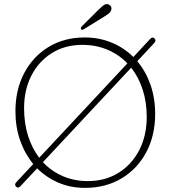

<svg xmlns="http://www.w3.org/2000/svg" viewBox="-20 -896 829 933"><path d="M58 11Q48 1 60 -11.5L141.5 -99Q101 -148 78 -213.2Q55 -278.5 55 -355Q55 -460.5 98 -541.5Q141 -622.5 216.8 -668.2Q292.5 -714 391 -714Q462 -714 522.5 -689Q583 -664 628 -619L709.5 -706.5Q721 -719 731 -709Q741 -699 729 -686.5L647 -598.5Q688 -550 711 -484.8Q734 -419.5 734 -343Q734 -237 690.5 -155.8Q647 -74.5 570 -28.8Q493 17 393 17Q323.5 17 264.2 -8.2Q205 -33.5 160.5 -78L79.5 8.5Q68 21 58 11ZM97 -370Q97 -297.5 116.2 -236.5Q135.5 -175.5 170.5 -129.5L599 -588Q558 -631 502.2 -654.5Q446.5 -678 380 -678Q296.5 -678 232.8 -638.5Q169 -599 133 -529.5Q97 -460 97 -370ZM693 -328Q693 -400 673.2 -460.8Q653.5 -521.5 617.5 -567L188.5 -108Q229 -64.5 284.8 -40.2Q340.5 -16 407 -16Q491 -16 555.5 -56Q620 -96 656.5 -166.2Q693 -236.5 693 -328ZM457.5 -847.5Q473.5 -863 484.2 -871Q495 -879 507 -874.5Q516 -871 519.8 -862.8Q523.5 -854.5 520 -846Q517 -836.5 507.5 -829.5Q498 -822.5 486 -815L385.5 -753Q378.5 -749 374 -754.5Q371.5 -757.5 373.2 -761.2Q375 -765 377.5 -768Z"/></svg>

Font: Fraunces 9pt S100 Thin
Style: Regular
Weight: 100
Version: Version 1.000; ttfautohint (v1.8.3)